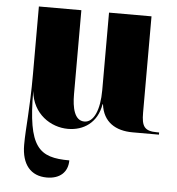

<svg xmlns="http://www.w3.org/2000/svg" viewBox="-54 -587 810 878"><g transform="rotate(5 351.0 -148.0)"><path d="M193 240C253 240 289 207 289 153C149 153 97 111 97 -149C107 -44 191 10 270 10C341 10 404 -30 418 -116H420C430 -35 488 0 566 0H687V-10H677C619 -10 606 -31 606 -94V-536H411V-180C411 -90 385 -30 342 -30C296 -30 284 -89 284 -150V-536H89V-226C89 -58 77 20 77 100C77 190 119 240 193 240Z"/></g></svg>

Font: Noto Serif Display Black
Style: Regular
Weight: 900
Designer: Monotype Design Team
Foundry: Monotype Imaging Inc.
Version: Version 2.009